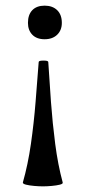

<svg xmlns="http://www.w3.org/2000/svg" viewBox="-20 -385 303 680"><path d="M138 -365Q166 -365 182.5 -349Q199 -333 199 -304Q199 -278 182.5 -262Q166 -246 138 -246Q110 -246 94.5 -262Q79 -278 79 -304Q79 -333 94.5 -349Q110 -365 138 -365ZM202 261Q204 266 192 269Q180 272 163 273.5Q146 275 132 275Q118 275 101 273.5Q84 272 72 269Q60 266 61 261Q79 198 89.5 124.5Q100 51 106 -24Q112 -99 117 -165Q117 -169 125.5 -170Q134 -171 142.5 -170Q151 -169 151 -165Q155 -99 160.5 -24Q166 51 175.5 124.5Q185 198 202 261Z"/></svg>

Font: Cormorant Light
Style: Regular
Weight: 300
Designer: Christian Thalmann (Catharsis Fonts)
Foundry: Catharsis Fonts
Version: Version 4.000